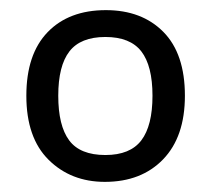

<svg xmlns="http://www.w3.org/2000/svg" viewBox="-20 -742 416 379"><path d="M345 -553Q345 -472 302 -427.5Q259 -383 187 -383Q120 -383 76 -426.5Q32 -470 32 -553Q32 -635 74 -678.5Q116 -722 189 -722Q260 -722 302.5 -679Q345 -636 345 -553ZM95 -553Q95 -494 116.5 -465Q138 -436 188 -436Q237 -436 259 -465Q281 -494 281 -553Q281 -612 259 -640.5Q237 -669 188 -669Q139 -669 117 -640.5Q95 -612 95 -553Z"/></svg>

Font: Noto Sans
Style: Regular
Weight: 400
Designer: Monotype Design Team
Foundry: Monotype Imaging Inc.
Version: Version 1.902